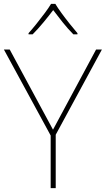

<svg xmlns="http://www.w3.org/2000/svg" viewBox="-20 -969 545 989"><path d="M253 -301 475 -714H505L267 -275V0H241V-271L0 -714H30ZM265 -949Q277 -929 297 -901.5Q317 -874 339 -846.5Q361 -819 379 -798V-792H358Q330 -820 302.5 -854.5Q275 -889 254 -917Q233 -889 204.5 -854.5Q176 -820 148 -792H127V-798Q146 -819 168 -846.5Q190 -874 210.5 -901.5Q231 -929 243 -949Z"/></svg>

Font: Noto Sans Hebrew Thin
Style: Regular
Weight: 250
Designer: Monotype Design Team
Foundry: Monotype Imaging Inc.
Version: Version 2.003